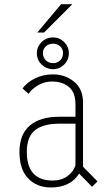

<svg xmlns="http://www.w3.org/2000/svg" viewBox="-20 -856 490 888"><path d="M152.5 -705.5 262.5 -836.5H314.5L183.5 -705.5ZM225.5 -536Q194.5 -536 172.5 -557.5Q150.5 -579 150.5 -610Q150.5 -640 172.5 -661.5Q194.5 -683 225.5 -683Q255 -683 276.8 -661.5Q298.5 -640 298.5 -610Q298.5 -579 276.8 -557.5Q255 -536 225.5 -536ZM225.5 -564Q245 -564 258.2 -577Q271.5 -590 271.5 -611Q271.5 -629.5 258 -641.8Q244.5 -654 225.5 -654Q206 -654 192.2 -641.8Q178.5 -629.5 178.5 -611Q178.5 -590 192 -577Q205.5 -564 225.5 -564ZM406 8 346 -53Q305.5 11 215 11Q150.5 11 110.2 -30.8Q70 -72.5 70 -153Q70 -234.5 117.8 -275.2Q165.5 -316 253 -316H329V-373Q329 -428.5 298.8 -453.8Q268.5 -479 220 -479Q186.5 -479 157 -462Q127.5 -445 112 -422L84 -447Q104.5 -475 141.8 -493.5Q179 -512 226 -512Q281 -512 322.5 -478.2Q364 -444.5 364 -381V-85L431 -17ZM224 -21Q264 -21 291.8 -41.2Q319.5 -61.5 329 -91.5V-284H254Q180.5 -284 142.2 -254Q104 -224 104 -153Q104 -21 224 -21Z"/></svg>

Font: League Mono Condensed Thin
Style: Regular
Weight: 100
Width: 1
Designer: Tyler Finck
Foundry: The League of Moveable Type / Tyler Finck
Version: Version 2.210